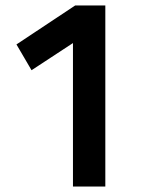

<svg xmlns="http://www.w3.org/2000/svg" viewBox="-20 -680 570 700"><path d="M40 -518 95 -424 246 -523V0H364V-660H254Z"/></svg>

Font: TitilliumText22L
Style: 800 wt
Weight: 800
Designer: Campivisivi
Foundry: Campivisivi
Version: 1.000